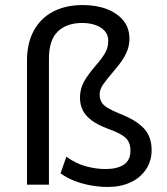

<svg xmlns="http://www.w3.org/2000/svg" viewBox="-20 -732 662 761"><path d="M408 9Q373 9 338 2.5Q303 -4 273 -16Q243 -28 220 -45L243 -111Q280 -84 320 -73Q360 -62 398 -62Q445 -62 471 -79.5Q497 -97 497 -135Q497 -168 477.5 -186Q458 -204 407 -222Q367 -237 343 -255Q319 -273 308 -295Q297 -317 297 -345Q297 -380 313 -408.5Q329 -437 361 -474Q383 -499 396 -521Q409 -543 409 -570Q409 -594 395 -609.5Q381 -625 357.5 -633Q334 -641 306 -641Q244 -641 209 -607Q174 -573 174 -500V0H87V-492Q87 -562 114.5 -611.5Q142 -661 191.5 -686.5Q241 -712 308 -712Q362 -712 403.5 -696Q445 -680 469 -650.5Q493 -621 493 -579Q493 -553 484.5 -531.5Q476 -510 462.5 -490.5Q449 -471 430 -449Q405 -420 390 -399Q375 -378 375 -359Q375 -341 382 -328Q389 -315 406.5 -304.5Q424 -294 453 -282Q520 -256 550.5 -223Q581 -190 581 -137Q581 -94 558.5 -60.5Q536 -27 497 -9Q458 9 408 9Z"/></svg>

Font: Nunito Sans 7pt SemiCondensed
Style: Regular
Weight: 400
Width: 4
Designer: Vernon Adams
Foundry: Vernon Adams
Version: Version 3.101;gftools[0.9.27]